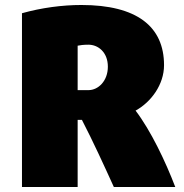

<svg xmlns="http://www.w3.org/2000/svg" viewBox="-20 -734 737 769"><path d="M68 15H291V-254H308C354 -165 395 -75 436 15H682C643 -87 584 -211 523 -291C585 -325 637 -395 637 -473C637 -628 528 -714 306 -714C230 -714 146 -703 68 -681ZM334 -555C374 -555 412 -524 412 -467C412 -410 374 -373 334 -373H291V-551C301 -553 314 -555 334 -555Z"/></svg>

Font: Repo ExtraBlack
Style: Regular
Weight: 400
Designer: Stefan Peev
Foundry: Context Ltd
Version: Version 001.502